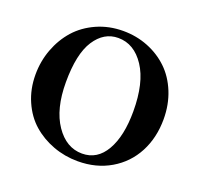

<svg xmlns="http://www.w3.org/2000/svg" viewBox="-118 -788 966 929"><g transform="rotate(20 365.0 -324.0)"><path d="M693.8 -323.2Q693.8 -228 654.1 -152.3Q614.3 -76.7 540.5 -33.4Q466.8 9.8 372.1 9.8Q305.2 9.8 244.6 -12.7Q184.1 -35.2 137.9 -75.7Q91.8 -116.2 64.5 -178.5Q37.1 -240.7 37.1 -314.9Q37.1 -383.8 60.5 -446.3Q84 -508.8 125.7 -555.7Q167.5 -602.5 229.7 -630.4Q292 -658.2 365.2 -658.2Q433.1 -658.2 492.9 -634.5Q552.7 -610.8 597.4 -568.1Q642.1 -525.4 668 -461.9Q693.8 -398.4 693.8 -323.2ZM354 -618.2Q280.3 -618.2 234.1 -547.1Q188 -476.1 188 -330.1Q188 -192.9 242.7 -112.5Q297.4 -32.2 378.9 -32.2Q457 -32.2 500 -106.9Q543 -181.6 543 -309.1Q543 -456.1 489.5 -537.1Q436 -618.2 354 -618.2Z"/></g></svg>

Font: Common Serif
Style: Bold
Weight: 700
Designer: Philipp H. Poll, Khaled Hosny
Foundry: Stefan Peev, Context Ltd.
Version: Version 1.026